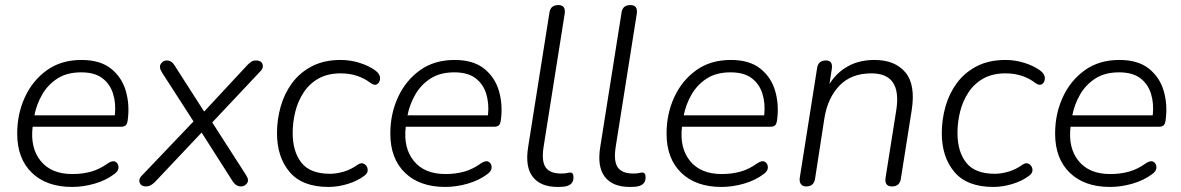

<svg xmlns="http://www.w3.org/2000/svg" viewBox="-20 -731 4670 759"><path d="M265 8Q164 8 106 -48Q48 -104 48 -203Q48 -281 78.5 -347Q109 -413 165.5 -453.5Q222 -494 302 -494Q376 -494 419 -459.5Q462 -425 477.5 -371Q493 -317 485 -257Q483 -241 477 -235.5Q471 -230 458 -230H109Q99 -146 141 -94.5Q183 -43 266 -43Q306 -43 340 -52.5Q374 -62 406 -85Q425 -98 436.5 -91.5Q448 -85 448.5 -70Q449 -55 432 -43Q399 -18 354 -5Q309 8 265 8ZM301 -445Q244 -445 206 -420Q168 -395 146 -356Q124 -317 116 -275H434Q439 -322 427 -360.5Q415 -399 384.5 -422Q354 -445 301 -445Z M557 6Q538 6 532.5 -8Q527 -22 538 -34L745 -251L620 -445Q607 -466 616 -479Q625 -492 639 -492Q659 -492 671 -471L787 -290L959 -475Q967 -483 974 -487.5Q981 -492 992 -492Q1012 -492 1017.5 -478Q1023 -464 1011 -451L819 -247L952 -40Q966 -19 956.5 -6.5Q947 6 933 6Q913 6 900 -14L777 -207L591 -10Q582 -2 574.5 2Q567 6 557 6Z M1279 8Q1175 8 1125 -51Q1075 -110 1075 -205Q1075 -258 1089.5 -309.5Q1104 -361 1134.5 -402.5Q1165 -444 1213 -469Q1261 -494 1327 -494Q1365 -494 1401.5 -482.5Q1438 -471 1463 -453Q1482 -439 1482.5 -423Q1483 -407 1472 -399Q1461 -391 1445 -403Q1395 -441 1327 -441Q1276 -441 1240 -421Q1204 -401 1181 -366.5Q1158 -332 1147.5 -290Q1137 -248 1137 -205Q1137 -132 1171.5 -88Q1206 -44 1285 -44Q1310 -44 1339 -52.5Q1368 -61 1394 -80Q1409 -90 1420.5 -82.5Q1432 -75 1433.5 -61Q1435 -47 1420 -36Q1392 -15 1353.5 -3.5Q1315 8 1279 8Z M1740 8Q1639 8 1581 -48Q1523 -104 1523 -203Q1523 -281 1553.5 -347Q1584 -413 1640.5 -453.5Q1697 -494 1777 -494Q1851 -494 1894 -459.5Q1937 -425 1952.5 -371Q1968 -317 1960 -257Q1958 -241 1952 -235.5Q1946 -230 1933 -230H1584Q1574 -146 1616 -94.5Q1658 -43 1741 -43Q1781 -43 1815 -52.5Q1849 -62 1881 -85Q1900 -98 1911.5 -91.5Q1923 -85 1923.5 -70Q1924 -55 1907 -43Q1874 -18 1829 -5Q1784 8 1740 8ZM1776 -445Q1719 -445 1681 -420Q1643 -395 1621 -356Q1599 -317 1591 -275H1909Q1914 -322 1902 -360.5Q1890 -399 1859.5 -422Q1829 -445 1776 -445Z M2184 8Q2117 8 2086 -32Q2055 -72 2068 -151L2152 -681Q2156 -711 2187 -711Q2218 -711 2212 -675L2129 -151Q2120 -94 2137 -69.5Q2154 -45 2198 -45Q2213 -45 2221.5 -47Q2230 -49 2234 -49Q2240 -49 2243.5 -45Q2247 -41 2247 -29Q2247 -15 2239.5 -6.5Q2232 2 2219 5Q2212 7 2201.5 7.5Q2191 8 2184 8Z M2469 8Q2402 8 2371 -32Q2340 -72 2353 -151L2437 -681Q2441 -711 2472 -711Q2503 -711 2497 -675L2414 -151Q2405 -94 2422 -69.5Q2439 -45 2483 -45Q2498 -45 2506.5 -47Q2515 -49 2519 -49Q2525 -49 2528.5 -45Q2532 -41 2532 -29Q2532 -15 2524.5 -6.5Q2517 2 2504 5Q2497 7 2486.5 7.5Q2476 8 2469 8Z M2832 8Q2731 8 2673 -48Q2615 -104 2615 -203Q2615 -281 2645.5 -347Q2676 -413 2732.5 -453.5Q2789 -494 2869 -494Q2943 -494 2986 -459.5Q3029 -425 3044.5 -371Q3060 -317 3052 -257Q3050 -241 3044 -235.5Q3038 -230 3025 -230H2676Q2666 -146 2708 -94.5Q2750 -43 2833 -43Q2873 -43 2907 -52.5Q2941 -62 2973 -85Q2992 -98 3003.5 -91.5Q3015 -85 3015.5 -70Q3016 -55 2999 -43Q2966 -18 2921 -5Q2876 8 2832 8ZM2868 -445Q2811 -445 2773 -420Q2735 -395 2713 -356Q2691 -317 2683 -275H3001Q3006 -322 2994 -360.5Q2982 -399 2951.5 -422Q2921 -445 2868 -445Z M3167 6Q3152 6 3145.5 -4Q3139 -14 3142 -31L3210 -461Q3214 -492 3245 -492Q3274 -492 3268 -457L3259 -399Q3287 -444 3332 -469Q3377 -494 3437 -494Q3518 -494 3559 -445Q3600 -396 3584 -295L3541 -23Q3536 6 3506 6Q3475 6 3481 -30L3523 -295Q3546 -441 3425 -441Q3345 -441 3298.5 -392.5Q3252 -344 3239 -264L3202 -24Q3197 6 3167 6Z M3907 8Q3803 8 3753 -51Q3703 -110 3703 -205Q3703 -258 3717.5 -309.5Q3732 -361 3762.5 -402.5Q3793 -444 3841 -469Q3889 -494 3955 -494Q3993 -494 4029.5 -482.5Q4066 -471 4091 -453Q4110 -439 4110.5 -423Q4111 -407 4100 -399Q4089 -391 4073 -403Q4023 -441 3955 -441Q3904 -441 3868 -421Q3832 -401 3809 -366.5Q3786 -332 3775.5 -290Q3765 -248 3765 -205Q3765 -132 3799.5 -88Q3834 -44 3913 -44Q3938 -44 3967 -52.5Q3996 -61 4022 -80Q4037 -90 4048.5 -82.5Q4060 -75 4061.5 -61Q4063 -47 4048 -36Q4020 -15 3981.5 -3.5Q3943 8 3907 8Z M4368 8Q4267 8 4209 -48Q4151 -104 4151 -203Q4151 -281 4181.5 -347Q4212 -413 4268.5 -453.5Q4325 -494 4405 -494Q4479 -494 4522 -459.5Q4565 -425 4580.5 -371Q4596 -317 4588 -257Q4586 -241 4580 -235.5Q4574 -230 4561 -230H4212Q4202 -146 4244 -94.5Q4286 -43 4369 -43Q4409 -43 4443 -52.5Q4477 -62 4509 -85Q4528 -98 4539.5 -91.5Q4551 -85 4551.5 -70Q4552 -55 4535 -43Q4502 -18 4457 -5Q4412 8 4368 8ZM4404 -445Q4347 -445 4309 -420Q4271 -395 4249 -356Q4227 -317 4219 -275H4537Q4542 -322 4530 -360.5Q4518 -399 4487.5 -422Q4457 -445 4404 -445Z"/></svg>

Font: Nunito Light
Style: Italic
Weight: 300
Italic angle: -9°
Designer: Vernon Adams
Foundry: Vernon Adams
Version: Version 3.601; ttfautohint (v1.8.2.53-6de2)